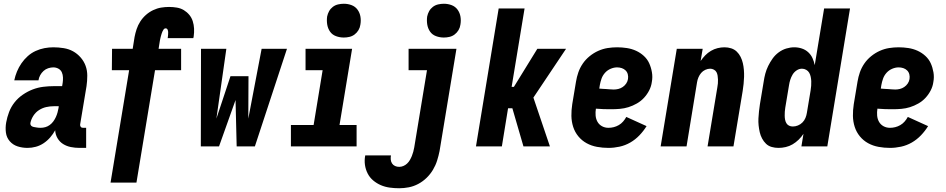

<svg xmlns="http://www.w3.org/2000/svg" viewBox="-20 -780 5040 1023"><path d="M127 8Q99 8 74 0Q49 -8 32 -27.5Q15 -47 11.5 -73.5Q8 -100 13 -128Q18 -156 28.5 -183.5Q39 -211 57.5 -234.5Q76 -258 101.5 -275.5Q127 -293 154.5 -303.5Q182 -314 210.5 -317.5Q239 -321 266 -321H311L314 -339Q316 -353 315.5 -367.5Q315 -382 309.5 -394.5Q304 -407 291.5 -414Q279 -421 264 -421Q251 -421 237 -416.5Q223 -412 212 -402Q201 -392 194 -379Q187 -366 185 -352H56Q61 -376 70.5 -399Q80 -422 94.5 -443Q109 -464 128 -481Q147 -498 170 -508.5Q193 -519 217 -523.5Q241 -528 264 -528Q292 -528 319.5 -523.5Q347 -519 369.5 -506.5Q392 -494 409.5 -474Q427 -454 436 -429.5Q445 -405 445 -377Q445 -349 441 -321L407 -117Q406 -110 410 -104.5Q414 -99 422 -99H439V8H404Q380 8 357.5 3.5Q335 -1 316.5 -12.5Q298 -24 286.5 -43.5Q275 -63 274 -86Q263 -66 247.5 -48Q232 -30 212.5 -17Q193 -4 171 2Q149 8 127 8ZM196 -99Q209 -99 221.5 -102.5Q234 -106 245 -114Q256 -122 264 -133Q272 -144 277.5 -156Q283 -168 286.5 -180.5Q290 -193 292 -205L293 -214H266Q246 -214 226 -209.5Q206 -205 188 -193.5Q170 -182 158 -163.5Q146 -145 142 -125Q141 -119 143.5 -114Q146 -109 151 -106.5Q156 -104 162 -103Q168 -102 173.5 -101Q179 -100 184.5 -99.5Q190 -99 196 -99Z M569 193 668 -406H576L577 -520H687L697 -583Q701 -604 708 -625Q715 -646 727.5 -665.5Q740 -685 757.5 -700.5Q775 -716 796 -726Q817 -736 838.5 -739.5Q860 -743 881 -743Q902 -743 922.5 -739.5Q943 -736 959.5 -726Q976 -716 988.5 -701Q1001 -686 1007 -667Q1013 -648 1014 -627.5Q1015 -607 1012 -586L1010 -577H873L874 -580Q875 -587 875.5 -594Q876 -601 876 -608Q876 -615 873 -622Q870 -629 862 -629Q856 -629 852 -623.5Q848 -618 845.5 -612Q843 -606 841 -600Q839 -594 837.5 -588Q836 -582 834.5 -576Q833 -570 832 -564L825 -520H945V-406H806L707 193Z M1050 0 1051 -520H1186L1133 -148L1208 -374H1304L1303 -148L1374 -520H1509L1338 0H1241L1235 -247L1147 0Z M1530 0V-114H1651L1699 -406H1608V-520H1856L1789 -114H1880V0ZM1812 -580Q1790 -580 1770 -587.5Q1750 -595 1738.5 -611.5Q1727 -628 1723.5 -649Q1720 -670 1723 -692Q1726 -707 1733.5 -720.5Q1741 -734 1753.5 -743.5Q1766 -753 1781.5 -756.5Q1797 -760 1812 -760Q1834 -760 1853.5 -752.5Q1873 -745 1885 -728.5Q1897 -712 1900.5 -691Q1904 -670 1900 -648Q1898 -633 1890 -619.5Q1882 -606 1869.5 -596.5Q1857 -587 1842 -583.5Q1827 -580 1812 -580Z M2107 223Q2081 223 2056 219.5Q2031 216 2009 206.5Q1987 197 1968.5 181.5Q1950 166 1939 144.5Q1928 123 1924.5 98.5Q1921 74 1926 48H2063Q2061 59 2062 70.5Q2063 82 2069 91Q2075 100 2085 104.5Q2095 109 2107 109Q2118 109 2129 104.5Q2140 100 2149 91.5Q2158 83 2164 72.5Q2170 62 2174.5 51Q2179 40 2182 28.5Q2185 17 2187 6L2255 -406H2157V-520H2412L2322 25Q2317 50 2309 75.5Q2301 101 2287 124.5Q2273 148 2253 167.5Q2233 187 2208.5 200Q2184 213 2158 218Q2132 223 2107 223ZM2345 -580Q2323 -580 2303 -587.5Q2283 -595 2271.5 -611.5Q2260 -628 2256.5 -649Q2253 -670 2256 -692Q2259 -707 2266.5 -720.5Q2274 -734 2286.5 -743.5Q2299 -753 2314.5 -756.5Q2330 -760 2345 -760Q2367 -760 2386.5 -752.5Q2406 -745 2418 -728.5Q2430 -712 2433.5 -691Q2437 -670 2433 -648Q2431 -633 2423 -619.5Q2415 -606 2402.5 -596.5Q2390 -587 2375 -583.5Q2360 -580 2345 -580Z M2516 0 2637 -735H2775L2706 -317H2718L2843 -520H2996L2822 -260L2910 0H2769L2710 -203H2687L2654 0Z M3222 8Q3191 8 3161 2.5Q3131 -3 3105.5 -17Q3080 -31 3061.5 -53.5Q3043 -76 3034 -104Q3025 -132 3024.5 -162.5Q3024 -193 3029 -225L3049 -345Q3053 -370 3061.5 -394.5Q3070 -419 3085 -441Q3100 -463 3121.5 -480.5Q3143 -498 3167.5 -509Q3192 -520 3217.5 -524Q3243 -528 3268 -528Q3294 -528 3320 -524Q3346 -520 3369 -509.5Q3392 -499 3410.5 -482Q3429 -465 3439 -443Q3449 -421 3453.5 -395Q3458 -369 3453 -343Q3450 -320 3439 -298.5Q3428 -277 3411.5 -259Q3395 -241 3373 -228.5Q3351 -216 3328.5 -209Q3306 -202 3283 -200Q3260 -198 3238 -198Q3217 -198 3196.5 -198.5Q3176 -199 3155 -201Q3152 -183 3153.5 -164.5Q3155 -146 3163.5 -131Q3172 -116 3187.5 -107.5Q3203 -99 3222 -99Q3236 -99 3250 -102.5Q3264 -106 3277 -113.5Q3290 -121 3300 -132.5Q3310 -144 3317 -157L3425 -108Q3409 -82 3387 -59Q3365 -36 3338 -20.5Q3311 -5 3281 1.5Q3251 8 3222 8ZM3250 -303Q3262 -303 3274.5 -306Q3287 -309 3298 -316.5Q3309 -324 3316.5 -335Q3324 -346 3326 -359Q3328 -372 3325 -384Q3322 -396 3313.5 -404.5Q3305 -413 3293 -417Q3281 -421 3268 -421Q3251 -421 3233.5 -413.5Q3216 -406 3203.5 -392Q3191 -378 3185 -361Q3179 -344 3176 -327L3173 -308Q3183 -307 3192 -306.5Q3201 -306 3211 -305.5Q3221 -305 3230.5 -304Q3240 -303 3250 -303Z M3500 0 3586 -520H3724L3713 -455Q3724 -471 3737.5 -485Q3751 -499 3768 -509Q3785 -519 3803.5 -523.5Q3822 -528 3840 -528Q3859 -528 3876 -522.5Q3893 -517 3905.5 -505Q3918 -493 3926 -477Q3934 -461 3938 -443.5Q3942 -426 3943.5 -407.5Q3945 -389 3944.5 -370.5Q3944 -352 3942 -333Q3940 -314 3937 -295L3888 0H3750L3802 -314Q3804 -325 3805 -335.5Q3806 -346 3805.5 -356.5Q3805 -367 3803.5 -377Q3802 -387 3797.5 -395.5Q3793 -404 3783.5 -409Q3774 -414 3764 -414Q3751 -414 3738 -408Q3725 -402 3716 -391.5Q3707 -381 3701.5 -368Q3696 -355 3694 -342L3638 0Z M4128 8Q4109 8 4091.5 3Q4074 -2 4061.5 -14Q4049 -26 4040.5 -42Q4032 -58 4028 -75.5Q4024 -93 4022 -111.5Q4020 -130 4021 -149Q4022 -168 4024 -187Q4026 -206 4029 -225L4049 -345Q4052 -366 4057.5 -387Q4063 -408 4073 -428.5Q4083 -449 4096.5 -468Q4110 -487 4129 -501Q4148 -515 4169.5 -521.5Q4191 -528 4212 -528Q4233 -528 4252.5 -521.5Q4272 -515 4286.5 -501.5Q4301 -488 4309 -470.5Q4317 -453 4321 -433L4371 -735H4509L4388 0H4250L4261 -67Q4250 -50 4235 -35.5Q4220 -21 4203 -11Q4186 -1 4166.5 3.5Q4147 8 4128 8ZM4204 -106Q4218 -106 4231.5 -111.5Q4245 -117 4255.5 -127.5Q4266 -138 4271.5 -151.5Q4277 -165 4279 -178L4299 -298Q4301 -311 4302 -323Q4303 -335 4302.5 -347Q4302 -359 4299.5 -371Q4297 -383 4291.5 -392.5Q4286 -402 4275.5 -408Q4265 -414 4253 -414Q4238 -414 4224.5 -405Q4211 -396 4203 -382.5Q4195 -369 4190.5 -354.5Q4186 -340 4184 -326L4164 -206Q4162 -195 4161.5 -184.5Q4161 -174 4161 -163.5Q4161 -153 4163 -142.5Q4165 -132 4170 -123.5Q4175 -115 4184 -110.5Q4193 -106 4204 -106Z M4722 8Q4691 8 4661 2.5Q4631 -3 4605.5 -17Q4580 -31 4561.5 -53.5Q4543 -76 4534 -104Q4525 -132 4524.5 -162.5Q4524 -193 4529 -225L4549 -345Q4553 -370 4561.5 -394.5Q4570 -419 4585 -441Q4600 -463 4621.5 -480.5Q4643 -498 4667.5 -509Q4692 -520 4717.5 -524Q4743 -528 4768 -528Q4794 -528 4820 -524Q4846 -520 4869 -509.5Q4892 -499 4910.5 -482Q4929 -465 4939 -443Q4949 -421 4953.5 -395Q4958 -369 4953 -343Q4950 -320 4939 -298.5Q4928 -277 4911.5 -259Q4895 -241 4873 -228.5Q4851 -216 4828.5 -209Q4806 -202 4783 -200Q4760 -198 4738 -198Q4717 -198 4696.5 -198.5Q4676 -199 4655 -201Q4652 -183 4653.5 -164.5Q4655 -146 4663.5 -131Q4672 -116 4687.5 -107.5Q4703 -99 4722 -99Q4736 -99 4750 -102.5Q4764 -106 4777 -113.5Q4790 -121 4800 -132.5Q4810 -144 4817 -157L4925 -108Q4909 -82 4887 -59Q4865 -36 4838 -20.5Q4811 -5 4781 1.5Q4751 8 4722 8ZM4750 -303Q4762 -303 4774.5 -306Q4787 -309 4798 -316.5Q4809 -324 4816.5 -335Q4824 -346 4826 -359Q4828 -372 4825 -384Q4822 -396 4813.5 -404.5Q4805 -413 4793 -417Q4781 -421 4768 -421Q4751 -421 4733.5 -413.5Q4716 -406 4703.5 -392Q4691 -378 4685 -361Q4679 -344 4676 -327L4673 -308Q4683 -307 4692 -306.5Q4701 -306 4711 -305.5Q4721 -305 4730.5 -304Q4740 -303 4750 -303Z"/></svg>

Font: Iosevka SS18 Heavy
Style: Italic
Weight: 900
Italic angle: -9°
Monospace: yes
Designer: Belleve Invis
Foundry: Belleve Invis
Version: Version 25.1.1; ttfautohint (v1.8.4)